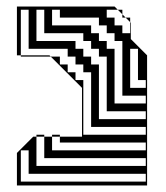

<svg xmlns="http://www.w3.org/2000/svg" viewBox="-20 -570 509 590"><path d="M380 -468V-502L366 -516H356V-526L342 -540H308V-516H332V-492H356V-468ZM428 -300V-324H404V-420H380V-300ZM428 -252V-276H356V-444H332V-468H308V-492H284V-516H164V-540H140V-492H260V-468H284V-444H308V-420H332V-252ZM428 -204V-228H308V-396H284V-420H260V-444H236V-468H116V-540H92V-444H212V-420H236V-396H260V-372H284V-204ZM428 -156V-180H260V-348H236V-372H212V-396H188V-420H68V-540H44V-400H132L136 -396H164V-372H188V-348H212V-324H236V-156ZM428 -60V-84H116V-150H140V-156H164V-150H140V-108H428V-132H164V-150H232V-300L136 -396H44V-400H32V-550H332L342 -540H356V-526L366 -516H380V-502L382 -500V-450L432 -400V0H32V-100L82 -150H92V-156H116V-150H92V-60ZM428 -12V-36H68V-108H44V-12Z"/></svg>

Font: Rubik Broken Fax
Style: Regular
Weight: 400
Designer: Hubert and Fischer, NaN
Foundry: Hubert and Fischer, NaN
Version: Version 2.201